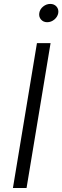

<svg xmlns="http://www.w3.org/2000/svg" viewBox="-20 -944 313 964"><path d="M233.9 -727.5 113.3 0H44.9L165.5 -727.5ZM216.8 -832.5Q197.8 -832.5 186 -845.9Q174.3 -859.4 177.2 -878.4Q180.2 -897.9 196.5 -911.1Q212.9 -924.3 232.4 -924.3Q252 -924.3 263.7 -911.1Q275.4 -897.9 272.5 -878.4Q269 -859.4 252.9 -845.9Q236.8 -832.5 216.8 -832.5Z"/></svg>

Font: Inter 20pt Light
Style: Italic
Weight: 300
Italic angle: -9.3988°
Version: Version 4.001;git-66647c0bb